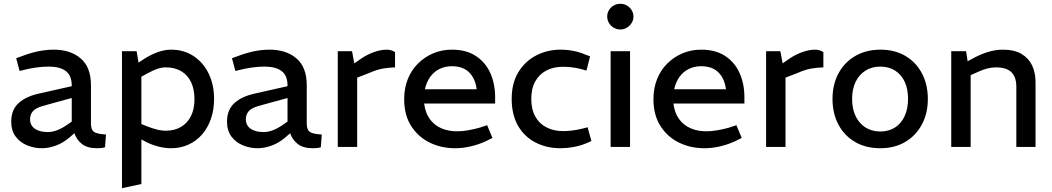

<svg xmlns="http://www.w3.org/2000/svg" viewBox="-20 -772 5530 1009"><path d="M200 7Q160 7 123 -8Q86 -23 62.5 -54Q39 -85 39 -133Q39 -195 78 -230.5Q117 -266 188 -281L357 -319V-322Q357 -375 326 -398.5Q295 -422 236 -422Q203 -422 169 -417Q135 -412 107 -405L83 -399L65 -466L90 -475Q136 -493 178.5 -502Q221 -511 263 -511Q350 -511 404 -465Q458 -419 458 -324V-123Q458 -91 473 -79.5Q488 -68 537 -65L532 2Q522 5 510.5 6Q499 7 490 7Q439 7 410.5 -15.5Q382 -38 371 -72L348 -52Q314 -22 275 -7.5Q236 7 200 7ZM232 -78Q255 -78 280 -87.5Q305 -97 331 -115L357 -133V-257L204 -215Q167 -204 152.5 -187Q138 -170 138 -145Q138 -113 163 -95.5Q188 -78 232 -78Z M621 217V-503H698L708 -443L740 -464Q775 -486 810.5 -498.5Q846 -511 879 -511Q946 -511 997 -477.5Q1048 -444 1076.5 -385.5Q1105 -327 1105 -252Q1105 -195 1088.5 -147.5Q1072 -100 1042 -65.5Q1012 -31 970.5 -12Q929 7 879 7Q848 7 815.5 -1Q783 -9 754 -23L723 -39V195ZM851 -85Q897 -85 931 -105Q965 -125 983.5 -162Q1002 -199 1002 -250Q1002 -302 984.5 -339.5Q967 -377 933 -397.5Q899 -418 851 -418Q831 -418 808 -410.5Q785 -403 758 -388L723 -369V-120L761 -105Q788 -95 809.5 -90Q831 -85 851 -85Z M1334 7Q1294 7 1257 -8Q1220 -23 1196.5 -54Q1173 -85 1173 -133Q1173 -195 1212 -230.5Q1251 -266 1322 -281L1491 -319V-322Q1491 -375 1460 -398.5Q1429 -422 1370 -422Q1337 -422 1303 -417Q1269 -412 1241 -405L1217 -399L1199 -466L1224 -475Q1270 -493 1312.5 -502Q1355 -511 1397 -511Q1484 -511 1538 -465Q1592 -419 1592 -324V-123Q1592 -91 1607 -79.5Q1622 -68 1671 -65L1666 2Q1656 5 1644.5 6Q1633 7 1624 7Q1573 7 1544.5 -15.5Q1516 -38 1505 -72L1482 -52Q1448 -22 1409 -7.5Q1370 7 1334 7ZM1366 -78Q1389 -78 1414 -87.5Q1439 -97 1465 -115L1491 -133V-257L1338 -215Q1301 -204 1286.5 -187Q1272 -170 1272 -145Q1272 -113 1297 -95.5Q1322 -78 1366 -78Z M1755 0V-503H1830L1842 -439L1881 -466Q1911 -486 1946 -498.5Q1981 -511 2013 -511Q2024 -511 2035 -508Q2046 -505 2056 -498V-418Q2023 -417 1991.5 -411.5Q1960 -406 1919 -388L1857 -364V0Z M2372 7Q2299 7 2238.5 -22.5Q2178 -52 2141 -109.5Q2104 -167 2104 -251Q2104 -308 2123 -356Q2142 -404 2177 -438.5Q2212 -473 2257 -492Q2302 -511 2355 -511Q2430 -511 2480.5 -478Q2531 -445 2556.5 -388.5Q2582 -332 2582 -261V-228H2209Q2215 -179 2238.5 -146.5Q2262 -114 2299 -98Q2336 -82 2381 -82Q2409 -82 2438 -87Q2467 -92 2497 -100L2540 -114L2568 -47L2529 -28Q2491 -11 2450.5 -2Q2410 7 2372 7ZM2213 -303H2485Q2478 -359 2445.5 -391.5Q2413 -424 2355 -424Q2319 -424 2289.5 -409.5Q2260 -395 2240.5 -367.5Q2221 -340 2213 -303Z M2925 7Q2853 7 2794.5 -23Q2736 -53 2702.5 -111Q2669 -169 2669 -252Q2669 -335 2704 -392.5Q2739 -450 2797.5 -480.5Q2856 -511 2926 -511Q2961 -511 2993.5 -504.5Q3026 -498 3054 -486L3081 -476L3062 -401L3030 -410Q3006 -416 2982.5 -418.5Q2959 -421 2937 -421Q2889 -421 2851.5 -401.5Q2814 -382 2793 -344.5Q2772 -307 2772 -252Q2772 -197 2793.5 -159Q2815 -121 2853 -102Q2891 -83 2939 -83Q2961 -83 2986 -86Q3011 -89 3036 -95L3068 -103L3088 -31L3061 -19Q3027 -5 2992 1Q2957 7 2925 7Z M3189 0V-503H3291V0ZM3240 -617Q3221 -617 3205 -626.5Q3189 -636 3180 -651.5Q3171 -667 3171 -686Q3171 -703 3180 -718.5Q3189 -734 3205 -743Q3221 -752 3240 -752Q3259 -752 3274.5 -743Q3290 -734 3299.5 -718.5Q3309 -703 3309 -685Q3309 -667 3299.5 -651.5Q3290 -636 3274.5 -626.5Q3259 -617 3240 -617Z M3682 7Q3609 7 3548.5 -22.5Q3488 -52 3451 -109.5Q3414 -167 3414 -251Q3414 -308 3433 -356Q3452 -404 3487 -438.5Q3522 -473 3567 -492Q3612 -511 3665 -511Q3740 -511 3790.5 -478Q3841 -445 3866.5 -388.5Q3892 -332 3892 -261V-228H3519Q3525 -179 3548.5 -146.5Q3572 -114 3609 -98Q3646 -82 3691 -82Q3719 -82 3748 -87Q3777 -92 3807 -100L3850 -114L3878 -47L3839 -28Q3801 -11 3760.5 -2Q3720 7 3682 7ZM3523 -303H3795Q3788 -359 3755.5 -391.5Q3723 -424 3665 -424Q3629 -424 3599.5 -409.5Q3570 -395 3550.5 -367.5Q3531 -340 3523 -303Z M4006 0V-503H4081L4093 -439L4132 -466Q4162 -486 4197 -498.5Q4232 -511 4264 -511Q4275 -511 4286 -508Q4297 -505 4307 -498V-418Q4274 -417 4242.5 -411.5Q4211 -406 4170 -388L4108 -364V0Z M4606 7Q4530 7 4473.5 -26Q4417 -59 4386 -117.5Q4355 -176 4355 -252Q4355 -328 4386.5 -386.5Q4418 -445 4475 -478Q4532 -511 4607 -511Q4683 -511 4739 -477.5Q4795 -444 4825.5 -385.5Q4856 -327 4856 -252Q4856 -176 4824.5 -117.5Q4793 -59 4737 -26Q4681 7 4606 7ZM4606 -81Q4651 -81 4683.5 -102Q4716 -123 4734 -161.5Q4752 -200 4752 -252Q4752 -304 4734.5 -342Q4717 -380 4684 -401Q4651 -422 4606 -422Q4562 -422 4528.5 -401Q4495 -380 4476.5 -342Q4458 -304 4458 -252Q4458 -200 4476.5 -161.5Q4495 -123 4528.5 -102Q4562 -81 4606 -81Z M4979 0V-503H5057L5065 -450L5100 -469Q5138 -489 5176 -500Q5214 -511 5251 -511Q5310 -511 5347.5 -489Q5385 -467 5403.5 -429Q5422 -391 5422 -341V0H5321V-317Q5321 -367 5295 -392.5Q5269 -418 5214 -418Q5191 -418 5168 -412Q5145 -406 5119 -394L5081 -377V0Z"/></svg>

Font: REM
Style: Regular
Weight: 400
Designer: Octavio Pardo
Foundry: Ashler Design
Version: Version 1.005;gftools[0.9.28]